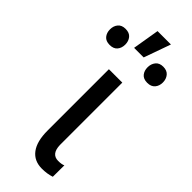

<svg xmlns="http://www.w3.org/2000/svg" viewBox="-299 -837 871 871"><g transform="rotate(45 137.0 -401.0)"><path d="M177.7 -528.3V-128.4Q179.2 -71.3 223.1 -71.3Q245.6 -71.3 257.3 -77.1L256.8 -3.4Q229 5.9 195.8 5.9Q145.5 5.9 118.7 -29.8Q91.8 -65.4 91.8 -134.3V-528.3ZM209.5 -658.7Q209.5 -680.2 221.7 -695.6Q233.9 -710.9 258.3 -710.9Q282.7 -710.9 295.2 -695.8Q307.6 -680.7 307.6 -658.7Q307.6 -636.7 295.2 -622.1Q282.7 -607.4 258.3 -607.4Q233.4 -607.4 221.4 -622.1Q209.5 -636.7 209.5 -658.7ZM16.1 -711.4Q41 -711.4 53.2 -696.5Q65.4 -681.6 65.4 -659.7Q65.4 -637.7 53.2 -623Q41 -608.4 16.1 -608.4Q-8.3 -608.4 -20.5 -623Q-32.7 -637.7 -32.7 -659.7Q-32.7 -681.6 -20.5 -696.5Q-8.3 -711.4 16.1 -711.4ZM125.5 -806.6H211.4L165.5 -677.7H104Z"/></g></svg>

Font: MAUL Condensed
Style: Condensed Regular
Weight: 400
Designer: MAUL
Version: Version 1.0; 2020; ttfautohint (v1.8.3)